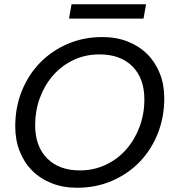

<svg xmlns="http://www.w3.org/2000/svg" viewBox="-20 -880 826 907"><path d="M756 -416Q756 -326 725 -248.5Q694 -171 639 -114.5Q584 -58 508.5 -25.5Q433 7 344 7Q278 7 224 -14.5Q170 -36 132 -74Q94 -112 73 -165.5Q52 -219 52 -283Q52 -373 83 -450Q114 -527 169 -583.5Q224 -640 299.5 -672.5Q375 -705 463 -705Q530 -705 584 -683.5Q638 -662 676 -624Q714 -586 735 -533Q756 -480 756 -416ZM146 -289Q146 -189 202.5 -132Q259 -75 357 -75Q424 -75 480.5 -102Q537 -129 577 -175Q617 -221 639.5 -281.5Q662 -342 662 -410Q662 -510 605.5 -566.5Q549 -623 450 -623Q382 -623 326 -596Q270 -569 230 -523Q190 -477 168 -416.5Q146 -356 146 -289ZM318 -860H670L658 -792H306Z"/></svg>

Font: SVN-Poppins
Style: Italic
Weight: 400
Italic angle: -10°
Designer: Ninad Kale (Devanagari), Jonny Pinhorn (Latin)
Foundry: Indian Type Foundry
Version: Version 3.002 2017; ttfautohint (v1.8.3)